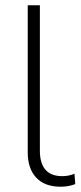

<svg xmlns="http://www.w3.org/2000/svg" viewBox="-20 -703 305 727"><path d="M85 -126V-683H131V-132Q131 -85 152 -60.5Q173 -36 216 -36Q240 -36 262 -45L265 -6Q240 4 210 4Q149 4 117 -30.5Q85 -65 85 -126Z"/></svg>

Font: Montserrat Ace
Style: Light
Weight: 300
Designer: Julieta Ulanovsky
Foundry: Julieta Ulanovsky
Version: Version 1